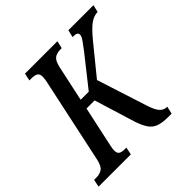

<svg xmlns="http://www.w3.org/2000/svg" viewBox="-215 -876 1039 1039"><g transform="rotate(-45 304.5 -357.0)"><path d="M-33 0 -24 -43H-6Q20 -43 38 -55.5Q56 -68 65 -109L171 -605Q174 -622 174 -636Q174 -657 161 -664Q148 -671 128 -671H109L118 -714H366L356 -671H346Q318 -671 301 -658.5Q284 -646 275 -605L231 -401H293L426 -569Q449 -599 460 -614.5Q471 -630 474.5 -638Q478 -646 478 -652Q478 -663 469.5 -667.5Q461 -672 440 -672L450 -714H642L632 -672Q603 -672 575 -652Q547 -632 505 -581L369 -414L462 -125Q477 -78 494 -60.5Q511 -43 532 -43H536L526 0H498Q455 0 428 -10Q401 -20 384.5 -44.5Q368 -69 354 -111L282 -345H220L169 -109Q165 -89 165 -79Q165 -57 176.5 -50Q188 -43 209 -43H223L214 0Z"/></g></svg>

Font: Noto Serif ExtraCondensed Medium
Style: Italic
Weight: 500
Width: 2
Italic angle: -12°
Designer: Monotype Design Team
Foundry: Monotype Imaging Inc.
Version: Version 2.013; ttfautohint (v1.8.4.7-5d5b)